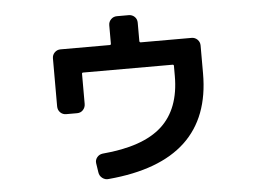

<svg xmlns="http://www.w3.org/2000/svg" viewBox="-49 -702 1099 807"><g transform="rotate(-5 500.0 -298.5)"><path d="M223.6 -246.1Q209 -246.1 198.7 -256.3Q188.5 -266.6 188.5 -282.2V-484.4Q188.5 -499 198.7 -509.3Q209 -519.5 223.6 -519.5H431.6Q436.5 -519.5 436.5 -525.4V-602.5Q436.5 -617.2 446.8 -627.4Q457 -637.7 471.7 -637.7H521.5Q536.1 -637.7 546.4 -627.9Q556.6 -618.2 556.6 -602.5V-525.4Q556.6 -520.5 561.5 -519.5H776.4Q791 -519.5 801.3 -509.3Q811.5 -499 811.5 -484.4V-366.2Q811.5 2.9 377.9 41Q363.3 43 351.1 33.7Q338.9 24.4 336.9 8.8L331.1 -29.3Q329.1 -43 337.9 -54.2Q346.7 -65.4 361.3 -67.4Q533.2 -82 612.8 -154.8Q692.4 -227.5 692.4 -366.2V-409.2Q692.4 -414.1 686.5 -414.1H309.6Q304.7 -414.1 304.7 -409.2V-282.2Q304.7 -267.6 294.9 -256.8Q285.2 -246.1 269.5 -246.1Z"/></g></svg>

Font: Rounded-L Mgen+ 1mn bold
Style: Bold
Weight: 700
Designer: [Source Han Sans]
Ryoko NISHIZUKA  (kana & ideographs); Paul D. Hunt (Latin, Greek & Cyrillic); Wenlong ZHANG  (bopomofo
Version: Version 1.059.20150602